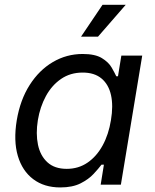

<svg xmlns="http://www.w3.org/2000/svg" viewBox="-20 -781 654 812"><path d="M234.9 11.7Q167 11.7 120.6 -23.2Q74.2 -58.1 55.4 -121.8Q36.6 -185.5 50.8 -272Q65.4 -358.9 105.5 -421.6Q145.5 -484.4 203.6 -518.6Q261.7 -552.7 329.6 -552.7Q382.3 -552.7 410.6 -535.4Q439 -518.1 451.9 -495.8Q464.8 -473.6 471.7 -458.5H479L493.2 -545.9H581.5L491.2 0H405.8L419.4 -84.5H409.2Q397 -68.4 376 -45.7Q355 -22.9 320.8 -5.6Q286.6 11.7 234.9 11.7ZM262.2 -66.9Q312 -66.9 350.3 -93.3Q388.7 -119.6 414.1 -166Q439.5 -212.4 449.2 -272.9Q459.5 -333.5 449.5 -378.7Q439.5 -423.8 409.4 -449Q379.4 -474.1 329.6 -474.1Q277.3 -474.1 238 -447Q198.7 -419.9 174.1 -374.5Q149.4 -329.1 140.1 -272.9Q130.9 -215.8 140.6 -168.9Q150.4 -122.1 180.7 -94.5Q210.9 -66.9 262.2 -66.9ZM322.8 -626 413.6 -760.7H511.7L394.5 -626Z"/></svg>

Font: Inter
Style: Italic
Weight: 400
Italic angle: -9.3988°
Designer: Rasmus Andersson
Foundry: rsms
Version: Version 4.001;git-66647c0bb